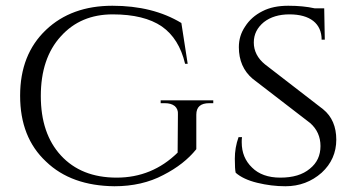

<svg xmlns="http://www.w3.org/2000/svg" viewBox="-20 -634 1244 668"><path d="M378 14C378 14 378 14 378 14C442 14 499 1 548 -25C597 -50 635 -80 663 -115C663 -115 663 -235 663 -235C663 -235 663 -235 663 -235C663 -262 678 -275 708 -275C708 -275 722 -275 722 -275C722 -275 722 -285 722 -285C722 -285 539 -285 539 -285C539 -285 539 -275 539 -275C539 -275 553 -275 553 -275C553 -275 553 -275 553 -275C568 -275 579 -272 588 -265C596 -258 600 -248 599 -236C599 -236 598 -103 598 -103C598 -103 598 -103 598 -103C539 -45 468 -16 386 -16C303 -16 239 -42 192 -93C145 -144 122 -213 122 -300C122 -387 145 -457 192 -508C238 -559 298 -584 372 -584C445 -584 502 -570 543 -542C583 -514 610 -471 624 -412C624 -412 633 -412 633 -412C633 -412 611 -554 611 -554C611 -554 611 -554 611 -554C545 -594 465 -614 371 -614C276 -614 199 -586 140 -530C80 -473 50 -397 50 -301C50 -204 80 -128 140 -72C199 -15 279 13 378 14Z M800 -33C817 -18 842 -6 875 2C908 10 940 14 973 14C973 14 973 14 973 14C1022 14 1064 -2 1099 -33C1133 -64 1150 -103 1150 -148C1150 -193 1135 -229 1104 -254C1104 -254 902 -410 902 -410C902 -410 902 -410 902 -410C876 -431 863 -457 863 -486C863 -515 875 -538 898 -557C921 -575 951 -584 987 -584C1023 -584 1051 -576 1070 -561C1089 -546 1099 -524 1099 -496C1099 -496 1110 -496 1110 -496C1110 -496 1108 -605 1108 -605C1108 -605 1075 -605 1075 -605C1075 -605 1075 -605 1075 -605C1048 -611 1018 -614 983 -614C948 -614 918 -608 893 -595C867 -582 847 -564 833 -542C818 -520 811 -496 811 -470C811 -470 811 -470 811 -470C811 -424 827 -387 859 -360C859 -360 1059 -206 1059 -206C1059 -206 1059 -206 1059 -206C1083 -185 1095 -158 1095 -126C1095 -93 1083 -67 1058 -47C1033 -26 999 -16 955 -16C955 -16 955 -16 955 -16C913 -16 880 -28 857 -51C833 -74 821 -103 821 -139C821 -139 821 -139 821 -139C821 -145 821 -151 822 -157C822 -157 810 -157 810 -157C810 -157 810 -157 810 -157C801 -132 797 -107 797 -82C797 -57 798 -41 800 -33C800 -33 800 -33 800 -33Z"/></svg>

Font: Cinzel Utterance
Style: Regular
Weight: 500
Designer: Natanael Gama
Foundry: ""
Version: ""